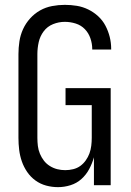

<svg xmlns="http://www.w3.org/2000/svg" viewBox="-20 -763 540 791"><path d="M219 8Q194 8 170 1.5Q146 -5 126 -19.5Q106 -34 92 -54.5Q78 -75 70 -98Q62 -121 59 -145.5Q56 -170 56 -195V-540Q56 -566 60 -592.5Q64 -619 75 -643Q86 -667 104 -687Q122 -707 145 -720Q168 -733 194.5 -738Q221 -743 247 -743Q272 -743 296.5 -739Q321 -735 343.5 -724Q366 -713 384.5 -696Q403 -679 414.5 -657Q426 -635 432 -611Q438 -587 438 -562V-559H360V-561Q360 -583 352.5 -605Q345 -627 329.5 -643Q314 -659 292 -666Q270 -673 247 -673Q222 -673 198.5 -663.5Q175 -654 160 -634Q145 -614 139.5 -589.5Q134 -565 134 -540V-195Q134 -178 136 -161.5Q138 -145 144.5 -129.5Q151 -114 161 -101Q171 -88 185.5 -79Q200 -70 216 -66Q232 -62 249 -62Q265 -62 281.5 -66Q298 -70 311 -79.5Q324 -89 333.5 -102.5Q343 -116 348.5 -131Q354 -146 356 -162.5Q358 -179 358 -195V-330H250V-400H436V0H367V-115Q360 -90 347.5 -66.5Q335 -43 315.5 -25.5Q296 -8 270.5 0Q245 8 219 8Z"/></svg>

Font: Iosevka www.saffi
Style: Regular
Weight: 400
Monospace: yes
Designer: Belleve Invis
Foundry: Belleve Invis
Version: Version 22.0.2; ttfautohint (v1.8.3)